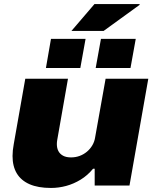

<svg xmlns="http://www.w3.org/2000/svg" viewBox="-20 -917 768 949"><path d="M232 12Q168 12 126 -6.5Q84 -25 63 -60Q42 -95 42 -146Q42 -160 43.5 -174.5Q45 -189 48 -205L105 -528H316L263 -226Q262 -221 261.5 -215.5Q261 -210 261 -205Q261 -185 268.5 -170.5Q276 -156 291.5 -147.5Q307 -139 331 -139Q354 -139 374 -146.5Q394 -154 410 -167.5Q426 -181 436.5 -199Q447 -217 450 -237L502 -528H713L620 0H448V-83H440Q413 -50 378.5 -29Q344 -8 307 2Q270 12 232 12ZM207 -581 232 -725H403L377 -581ZM453 -581 479 -725H651L625 -581ZM333 -764 447 -897H670V-893L492 -764Z"/></svg>

Font: Archivo SemiExpanded Black
Style: Italic
Weight: 900
Width: 6
Italic angle: -10°
Designer: Hector Gatti
Foundry: Omnibus-Type
Version: Version 2.001